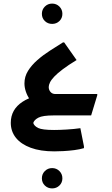

<svg xmlns="http://www.w3.org/2000/svg" viewBox="-20 -642 621 1068"><path d="M148 -84Q116 -133 116 -178Q116 -216 136 -248Q156 -280 188 -308Q220 -336 257.5 -360Q295 -384 330 -406H337L406 -308Q360 -280 329.5 -257Q299 -234 282 -216Q265 -198 258 -183.5Q251 -169 251 -158Q251 -142 261 -130.5Q271 -119 288 -119ZM185 0V-119H521V-112L487 0ZM282 200Q205 200 151 180Q97 160 68.5 124.5Q40 89 40 41Q40 -33 105.5 -76Q171 -119 279 -119V0Q217 0 193.5 12.5Q170 25 165 42Q170 59 192.5 70Q215 81 281 81Q310 81 351.5 78.5Q393 76 427 71L447 172V182Q424 189 393 193Q362 197 332 198.5Q302 200 282 200ZM270 -509Q246 -509 229.5 -525Q213 -541 213 -565Q213 -589 229.5 -605.5Q246 -622 270 -622Q294 -622 310.5 -605.5Q327 -589 327 -565Q327 -541 310.5 -525Q294 -509 270 -509ZM270 406Q246 406 229.5 390Q213 374 213 350Q213 326 229.5 309.5Q246 293 270 293Q294 293 310.5 309.5Q327 326 327 350Q327 374 310.5 390Q294 406 270 406Z"/></svg>

Font: Fustat ExtraBold
Style: Regular
Weight: 800
Designer: Mohamed Gaber, Khaled Hosny, Laura Garcia Mut
Foundry: Kief Type Foundry, Alif Type Foundry, Hard Type Foundry
Version: Version 1.007